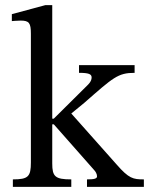

<svg xmlns="http://www.w3.org/2000/svg" viewBox="-20 -726 582 746"><path d="M539 0V-29C497 -29 481 -32 433 -87L257 -285L307 -326C420 -425 438 -443 503 -443V-473H287V-443C325 -443 336 -438 336 -425C336 -409 322 -397 318 -393L189 -265H183V-706H156L26 -671V-644C26 -644 46 -646 60 -646C93 -646 100 -637 100 -595V-95C100 -40 90 -29 30 -29V0H257V-29C194 -29 183 -40 183 -91V-243H189L346 -65C351 -60 357 -50 357 -41C357 -32 347 -29 318 -29V0Z"/></svg>

Font: mjx-stx-n
Style: Regular
Weight: 500
Version: 1.0.0